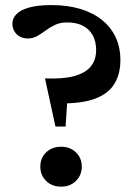

<svg xmlns="http://www.w3.org/2000/svg" viewBox="-20 -708 523 736"><path d="M177.5 -688.5Q239 -688.5 288 -673.8Q337 -659 371.2 -631.2Q405.5 -603.5 423.5 -564.8Q441.5 -526 441.5 -477.5Q441.5 -425.5 419.2 -387.8Q397 -350 345.8 -330.2Q294.5 -310.5 206.5 -311.5L241.5 -378L231.5 -223H192.5L152.5 -407.5Q223 -404.5 266 -416.8Q309 -429 328.8 -454.2Q348.5 -479.5 348.5 -515.5Q348.5 -548.5 335.8 -572.2Q323 -596 298.2 -609Q273.5 -622 238 -622Q211 -622 191.2 -612.8Q171.5 -603.5 155.2 -591.2Q139 -579 122.5 -569.8Q106 -560.5 86 -560.5Q69.5 -560.5 56.2 -567.8Q43 -575 35.2 -588Q27.5 -601 27.5 -617Q27.5 -637.5 42.8 -653.5Q58 -669.5 91 -679Q124 -688.5 177.5 -688.5ZM214 -145.5Q249 -145.5 271.2 -123.8Q293.5 -102 293.5 -69.5Q293.5 -36.5 271.2 -14.5Q249 7.5 214 7.5Q179 7.5 156.8 -14.5Q134.5 -36.5 134.5 -69.5Q134.5 -102 156.8 -123.8Q179 -145.5 214 -145.5Z"/></svg>

Font: Newsreader 16pt 16pt SemiBold
Style: Regular
Weight: 600
Version: Version 1.003